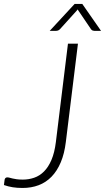

<svg xmlns="http://www.w3.org/2000/svg" viewBox="-38 -924 522 952"><path d="M0 0ZM288.5 -220.5Q281.5 -162 263.2 -119Q245 -76 217.5 -47.8Q190 -19.5 153.8 -5.8Q117.5 8 74 8Q47 8 25 4.5Q3 1 -18.5 -6.5L-15 -33.5Q-14 -37.5 -11.2 -41Q-8.5 -44.5 -1.5 -44.5Q3.5 -44.5 9.5 -42.8Q15.5 -41 24.2 -39Q33 -37 45.2 -35.2Q57.5 -33.5 75 -33.5Q104.5 -33.5 131.5 -42.8Q158.5 -52 180.2 -73.8Q202 -95.5 217.2 -131.2Q232.5 -167 239 -219.5L299 -707.5H348.5ZM463 -771H430Q426.5 -771 421.8 -772.5Q417 -774 413 -779.5L350 -872.5L347 -877.5Q346 -876 345.2 -874.8Q344.5 -873.5 343.5 -872.5L259.5 -779.5Q254 -774 249 -772.5Q244 -771 240.5 -771H208.5L332 -904.5H370Z"/></svg>

Font: Lato Light
Style: Italic
Weight: 300
Italic angle: -7°
Designer: Lukasz Dziedzic
Foundry: tyPoland Lukasz Dziedzic
Version: Version 2.007; 2014-02-27